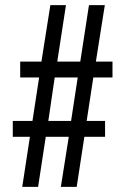

<svg xmlns="http://www.w3.org/2000/svg" viewBox="-20 -719 490 751"><path d="M67 12 97 -184H30V-246H107L133 -416H59V-478H142L177 -699H238L204 -478H294L328 -699H390L355 -478H420V-416H345L319 -246H391V-184H310L280 12H218L249 -184H159L129 12ZM169 -246H258L284 -416H194Z"/></svg>

Font: Archivo ExtraCondensed Medium
Style: Regular
Weight: 500
Width: 2
Designer: Hector Gatti
Foundry: Omnibus-Type
Version: Version 2.001